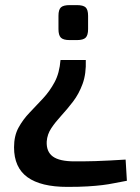

<svg xmlns="http://www.w3.org/2000/svg" viewBox="-20 -524 549 752"><path d="M316 -289Q318 -235 303.5 -195.5Q289 -156 266 -126Q243 -96 220 -71Q197 -46 181 -22Q165 2 163 30Q161 70 187 89Q213 108 272 108Q322 108 353.5 107Q385 106 411.5 104.5Q438 103 472 101L477 184Q449 189 427 193.5Q405 198 380.5 201Q356 204 323.5 206Q291 208 244 208Q140 208 87.5 170Q35 132 35 53Q35 8 52.5 -24Q70 -56 96 -83Q122 -110 148.5 -138.5Q175 -167 194 -202.5Q213 -238 217 -289ZM281 -504Q306 -504 315.5 -495Q325 -486 325 -462V-410Q325 -386 315.5 -376.5Q306 -367 281 -367H253Q228 -367 218.5 -376.5Q209 -386 209 -410V-462Q209 -486 218.5 -495Q228 -504 253 -504Z"/></svg>

Font: Exo 2 SemiBold
Style: Regular
Weight: 600
Designer: Natanael Gama
Foundry: Natanael Gama
Version: Version 2.010